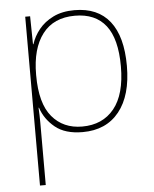

<svg xmlns="http://www.w3.org/2000/svg" viewBox="-54 -584 691 861"><g transform="rotate(-5 291.5 -153.0)"><path d="M313 -538Q418 -538 472 -469.5Q526 -401 526 -269Q526 -136 467.5 -63Q409 10 303 10Q224 10 179 -27Q134 -64 117 -116H115Q117 -82 117 -49.5Q117 -17 117 15V232H91V-528H113L115 -402H117Q128 -437 153 -468Q178 -499 218 -518.5Q258 -538 313 -538ZM313 -513Q217 -513 167 -447.5Q117 -382 117 -265V-262Q117 -135 167.5 -75Q218 -15 303 -15Q395 -15 447 -79Q499 -143 499 -269Q499 -393 452 -453Q405 -513 313 -513Z"/></g></svg>

Font: Noto Sans Thin
Style: Regular
Weight: 100
Designer: Monotype Design Team
Foundry: Monotype Imaging Inc.
Version: Version 2.007